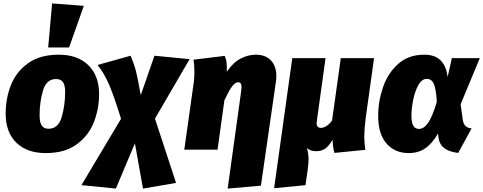

<svg xmlns="http://www.w3.org/2000/svg" viewBox="-20 -873 2819 1120"><path d="M13 -211Q13 -298 43.5 -376Q74 -454 143.5 -504Q213 -554 323 -554Q433 -554 495.5 -492.5Q558 -431 558 -325Q558 -238 527.5 -160Q497 -82 427.5 -31Q358 20 247 20Q137 20 75 -41Q13 -102 13 -211ZM360 -338Q360 -377 347 -394.5Q334 -412 307 -412Q251 -412 231 -345.5Q211 -279 211 -201Q211 -159 223.5 -140.5Q236 -122 263 -122Q320 -122 340 -190.5Q360 -259 360 -338ZM284 -853 469 -839 383 -596H261Z M884 -181 1007 194 814 227 767 -37 656 227 455 207 686 -180Q645 -312 617 -378Q589 -444 549 -494L742 -548Q763 -498 773.5 -456.5Q784 -415 801 -318L881 -548L1086 -528Z M1387 -342Q1389 -360 1389 -364Q1389 -380 1384 -386.5Q1379 -393 1368 -393Q1352 -393 1334.5 -370Q1317 -347 1289 -288L1249 0H1055L1111 -398Q1114 -425 1114 -454Q1114 -497 1109 -525L1291 -547Q1299 -528 1301.5 -509.5Q1304 -491 1303 -454Q1340 -509 1384 -531.5Q1428 -554 1472 -554Q1528 -554 1560 -521Q1592 -488 1592 -428Q1592 -411 1589 -393L1502 210L1308 227Z M2105 -76Q2105 -41 2111 1L1931 19Q1921 -14 1920 -58Q1899 -21 1877 -6Q1855 9 1824 9Q1791 9 1771 -9Q1772 -4 1776 15Q1780 34 1780 58Q1780 82 1774 124L1762 207L1579 225L1685 -534H1879L1828 -166Q1827 -162 1827 -155Q1827 -127 1852 -127Q1867 -127 1884.5 -138Q1902 -149 1917 -170L1968 -534H2162L2113 -183Q2105 -117 2105 -76Z M2591 -423 2616 -534H2779L2667 -265L2679 -177Q2683 -150 2695.5 -138Q2708 -126 2731 -124L2653 19Q2599 13 2570.5 -9.5Q2542 -32 2537 -75L2535 -94Q2500 -34 2459.5 -7Q2419 20 2364 20Q2283 20 2234.5 -36Q2186 -92 2186 -196Q2186 -281 2214 -363.5Q2242 -446 2302.5 -500Q2363 -554 2455 -554Q2518 -554 2551.5 -519.5Q2585 -485 2591 -423ZM2380 -201Q2380 -158 2391 -139.5Q2402 -121 2424 -121Q2453 -121 2477.5 -156.5Q2502 -192 2528 -278Q2524 -353 2511 -383Q2498 -413 2470 -413Q2440 -413 2419.5 -375Q2399 -337 2389.5 -286.5Q2380 -236 2380 -201Z"/></svg>

Font: Fira Sans Black
Style: Italic
Weight: 900
Italic angle: -8°
Designer: Carrois Corporate & Edenspiekermann AG
Foundry: Carrois Corporate GbR & Edenspiekermann AG
Version: Version 4.203